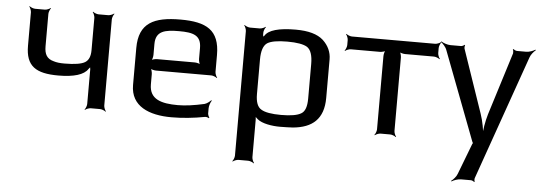

<svg xmlns="http://www.w3.org/2000/svg" viewBox="-48 -636 2773 986"><g transform="rotate(5 1339.0 -143.0)"><path d="M246 -153C327 -153 378 -169 398 -200C401 -205 408 -210 409 -214L406 -216C404 -212 407 -204 407 -199V-20C407 -11 401 4 396 9L398 11C403 6 418 0 427 0H475C484 0 499 6 504 11L506 9C501 4 495 -11 495 -20V-464C495 -473 501 -488 506 -493L504 -495C499 -490 484 -484 475 -484H425C416 -484 401 -490 396 -495L394 -493C399 -488 405 -473 405 -464V-297C405 -266 396 -245 378 -234C360 -223 325 -217 272 -217C249 -217 231 -219 216 -224C181 -233 168 -256 168 -297V-464C168 -473 174 -488 179 -493L177 -495C172 -490 157 -484 148 -484H98C89 -484 74 -490 69 -495L67 -493C72 -488 78 -473 78 -464V-292C78 -186 131 -153 246 -153Z M847 -494C710 -494 633 -458 633 -329V-138C633 -28 729 10 843 10C900 10 958 4 1016 -7C1022 -8 1032 -5 1036 -2L1038 -5C1035 -8 1030 -20 1030 -26V-53C1030 -66 1037 -85 1043 -93L1040 -95C1034 -88 1019 -76 1007 -73C954 -61 909 -55 871 -55C786 -55 724 -72 724 -149V-202C724 -211 720 -228 715 -233L713 -231C718 -226 735 -222 744 -222H1029C1038 -222 1053 -216 1058 -211L1060 -213C1055 -218 1049 -233 1049 -242V-329C1049 -458 980 -494 847 -494ZM845 -434C917 -434 959 -423 959 -357V-301C959 -292 963 -275 968 -270L970 -272C965 -277 948 -281 939 -281H744C735 -281 718 -277 713 -272L715 -270C720 -275 724 -292 724 -301V-357C724 -425 772 -434 845 -434Z M1402 10C1429 10 1451 9 1470 8C1569 -1 1627 -49 1627 -158V-357C1627 -394 1612 -427 1583 -454C1553 -481 1506 -494 1441 -494C1354 -494 1301 -479 1283 -449C1280 -446 1275 -442 1274 -439L1278 -438C1279 -441 1276 -449 1276 -453V-464C1276 -473 1282 -488 1287 -493L1285 -495C1280 -490 1265 -484 1256 -484H1206C1197 -484 1182 -490 1177 -495L1175 -493C1180 -488 1186 -473 1186 -464V178C1186 187 1180 202 1175 207L1177 209C1182 204 1197 198 1206 198H1256C1265 198 1280 204 1285 209L1287 207C1282 202 1276 187 1276 178V-14C1276 -22 1275 -33 1273 -39L1269 -37C1272 -32 1280 -24 1286 -19C1310 2 1363 10 1402 10ZM1535 -147C1535 -106 1526 -80 1507 -69C1488 -57 1453 -51 1404 -51C1355 -51 1320 -57 1301 -69C1281 -80 1271 -106 1271 -147V-325C1271 -370 1281 -398 1300 -411C1319 -423 1353 -429 1403 -429C1452 -429 1487 -423 1506 -411C1525 -398 1535 -370 1535 -325V-147Z M2180 -438V-464C2180 -473 2186 -488 2191 -493L2189 -495C2184 -490 2169 -484 2160 -484H1731C1722 -484 1707 -490 1702 -495L1700 -493C1705 -488 1711 -473 1711 -464V-438C1711 -429 1705 -414 1700 -409L1702 -407C1707 -412 1722 -418 1731 -418H1881C1890 -418 1907 -422 1912 -427L1910 -429C1905 -424 1901 -407 1901 -398V-20C1901 -11 1895 4 1890 9L1892 11C1897 6 1912 0 1921 0H1971C1980 0 1995 6 2000 11L2002 9C1997 4 1991 -11 1991 -20V-398C1991 -407 1987 -424 1982 -429L1980 -427C1985 -422 2002 -418 2011 -418H2160C2169 -418 2184 -412 2189 -407L2191 -409C2186 -414 2180 -429 2180 -438Z M2630 -484H2582C2576 -484 2566 -489 2563 -492L2560 -490C2563 -486 2564 -475 2563 -470L2462 -147C2451 -110 2442 -60 2443 -31H2447C2446 -60 2437 -110 2424 -147L2313 -471C2311 -476 2312 -486 2314 -490L2311 -492C2309 -489 2299 -484 2294 -484H2239C2223 -484 2201 -492 2191 -499L2189 -496C2199 -489 2215 -472 2220 -457L2394 0C2395 2 2398 9 2400 9V5C2398 5 2395 12 2394 14L2334 171C2329 186 2313 203 2303 210L2305 213C2315 206 2337 198 2353 198H2404C2409 198 2419 202 2421 206L2424 204C2422 200 2421 190 2423 185L2649 -457C2654 -472 2669 -489 2678 -496L2676 -499C2666 -492 2645 -484 2630 -484Z"/></g></svg>

Font: Gamestation Storm
Style: Regular
Weight: 400
Designer: Jonas Hecksher
Foundry: Jonas Hecksher, Playtypeª, e-types AS
Version: Version 1.003